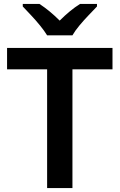

<svg xmlns="http://www.w3.org/2000/svg" viewBox="-20 -958 609 978"><path d="M349 0H220V-605H16V-714H553V-605H349ZM220 -778Q206 -801 184 -828Q162 -855 138 -880.5Q114 -906 96 -925V-938H181Q207 -921 232.5 -900Q258 -879 284 -853Q310 -879 336 -900.5Q362 -922 388 -938H474V-925Q456 -906 431.5 -880.5Q407 -855 384.5 -828Q362 -801 349 -778Z"/></svg>

Font: Noto Sans Lao Looped SemiBold
Style: Regular
Weight: 600
Designer: Mark Frömberg, Ben Mitchell
Foundry: The Fontpad Ltd
Version: Version 1.002; ttfautohint (v1.8.4.7-5d5b)